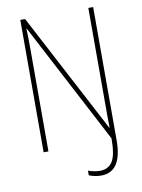

<svg xmlns="http://www.w3.org/2000/svg" viewBox="-96 -779 756 1020"><g transform="rotate(-10 282.0 -269.5)"><path d="M366 175Q348 175 330 171Q312 167 301 162V137Q313 142 331 145.5Q349 149 365 149Q410 149 432 114Q454 79 454 -10L112 -662H110Q111 -635 111.5 -607.5Q112 -580 112 -538V0H86V-714H112L452 -68H454Q453 -100 453 -131.5Q453 -163 453 -189V-714H479V4Q479 175 366 175Z"/></g></svg>

Font: Noto Sans Tamil Condensed Thin
Style: Regular
Weight: 100
Width: 3
Designer: Jelle Bosma - Monotype Design Team
Foundry: Monotype Imaging Inc.
Version: Version 2.004; ttfautohint (v1.8.4.7-5d5b)